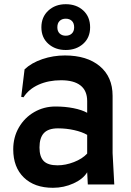

<svg xmlns="http://www.w3.org/2000/svg" viewBox="-20 -878 624 914"><path d="M244 -371Q290 -371 330 -363Q370 -355 395 -341V-397Q395 -446 363.5 -471Q332 -496 271 -496Q211 -496 164 -475Q117 -454 92 -415L81 -417L97 -548Q130 -579 181.5 -596.5Q233 -614 289 -614Q394 -614 455 -563Q516 -512 516 -422V-149L524 0H398L395 -58Q376 -26 330 -5Q284 16 232 16Q144 16 93.5 -33Q43 -82 43 -167Q43 -225 70 -271.5Q97 -318 143 -344.5Q189 -371 244 -371ZM254 -91Q292 -91 332 -106.5Q372 -122 395 -147V-236Q371 -250 333.5 -258.5Q296 -267 256 -267Q210 -267 189 -244.5Q168 -222 168 -176Q168 -132 188 -111.5Q208 -91 254 -91ZM177 -748Q177 -797 210 -827.5Q243 -858 293 -858Q344 -858 376.5 -828Q409 -798 409 -748Q409 -699 376 -669.5Q343 -640 293 -640Q243 -640 210 -669.5Q177 -699 177 -748ZM333 -748Q333 -768 322 -778.5Q311 -789 293 -789Q275 -789 264 -778.5Q253 -768 253 -748Q253 -729 264 -718.5Q275 -708 293 -708Q311 -708 322 -718.5Q333 -729 333 -748Z"/></svg>

Font: Farro Medium
Style: Regular
Weight: 500
Designer: Aceler Chua
Foundry: Grayscale Limited
Version: Version 1.101